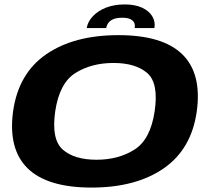

<svg xmlns="http://www.w3.org/2000/svg" viewBox="-20 -840 952 866"><path d="M393 6Q593 6 718.2 -80.5Q843.5 -167 867.5 -337.5Q891 -508 802.5 -594.8Q714 -681.5 514 -681.5Q314 -681.5 188.5 -595.2Q63 -509 39 -337.5Q16 -168 104.5 -81Q193 6 393 6ZM415 -119.5Q315.5 -119.5 263.2 -165.2Q211 -211 229 -337.5Q248 -465.5 320.2 -510.8Q392.5 -556 492 -556Q591 -556 643.8 -510.8Q696.5 -465.5 677.5 -337.5Q658.5 -210.5 586.2 -165Q514 -119.5 415 -119.5ZM542.5 -820Q495.5 -820 458.8 -805.8Q422 -791.5 399 -767Q376 -742.5 371 -713.5H459Q461.5 -727.5 469.8 -738Q478 -748.5 493 -754.2Q508 -760 532 -760Q554 -760 566.8 -754.2Q579.5 -748.5 584.8 -738.2Q590 -728 587.5 -713.5H676.5Q681.5 -742.5 666.5 -767Q651.5 -791.5 619.8 -805.8Q588 -820 542.5 -820Z"/></svg>

Font: Anybody Expanded
Style: Bold Italic
Weight: 700
Width: 7
Italic angle: -10°
Version: Version 1.113;gftools[0.9.25]